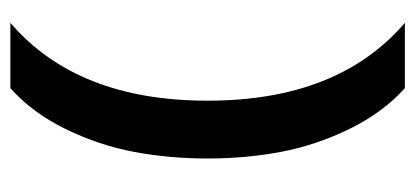

<svg xmlns="http://www.w3.org/2000/svg" viewBox="-232 -486 790 365"><g transform="rotate(90 162.5 -303.0)"><path d="M22.9 71.8Q170.9 -55.2 170.9 -303.2Q170.9 -551.3 22.9 -678.2H147Q193.8 -636.2 224.9 -572.3Q255.9 -508.3 268.3 -442.1Q280.8 -376 280.8 -303.2Q280.8 -230 268.3 -163.6Q255.9 -97.2 224.9 -33.4Q193.8 30.3 147 71.8Z"/></g></svg>

Font: Kanit
Style: Regular
Weight: 400
Designer: Katatrad Team
Foundry: CadsonDemak
Version: Version 1.000;PS 001.000;hotconv 1.0.88;makeotf.lib2.5.64775